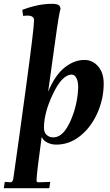

<svg xmlns="http://www.w3.org/2000/svg" viewBox="-63 -750 578 1009"><path d="M-7 208Q4 207 7 188Q33 8 74.5 -298Q116 -604 116 -644Q116 -656 107 -662Q98 -668 83 -668Q67 -668 59 -666L54 -698Q137 -730 211 -730Q233 -730 244 -724Q255 -718 255 -701Q249 -695 225 -520L190 -268Q226 -355 276.5 -395Q327 -435 380 -435Q424 -435 453 -401Q482 -367 482 -311Q482 -231 449 -156.5Q416 -82 359 -36Q302 10 233 10Q208 10 187 0Q166 -10 156 -30Q130 159 129 196Q129 208 138 208L201 206L196 239H-43L-38 206ZM326 -163Q346 -226 348 -290Q348 -322 338.5 -340Q329 -358 314 -358Q264 -358 216 -258Q168 -158 168 -78Q168 -54 182 -41Q196 -28 217 -28Q282 -28 326 -163Z"/></svg>

Font: Unna
Style: Bold Italic
Weight: 700
Italic angle: -8.05°
Designer: Jorge de Buen Unna
Foundry: Omnibus-Type
Version: Version 2.008